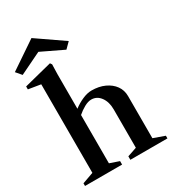

<svg xmlns="http://www.w3.org/2000/svg" viewBox="-258 -1127 1114 1247"><g transform="rotate(-30 299.5 -503.0)"><path d="M3 0V-20L87 -50V-714L-5 -729V-751L204 -804L213 -791L211 -718V-459Q242 -483 279.5 -499.5Q317 -516 349 -516Q404 -516 446.5 -496.5Q489 -477 513 -443.5Q537 -410 537 -366V-50L621 -20V0H343V-26L413 -50V-338Q413 -394 386.5 -430Q360 -466 318 -466Q294 -466 265 -450Q236 -434 211 -412V-50L281 -26V0ZM13 -827 -22 -868 182 -1006 382 -868 341 -827 176 -906Z"/></g></svg>

Font: Wittgenstein Semibold
Style: Regular
Weight: 600
Designer: Jörg Drees
Foundry: Jörg Drees
Version: Version 1.303; ttfautohint (v1.8.4.7-5d5b)